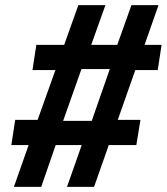

<svg xmlns="http://www.w3.org/2000/svg" viewBox="-20 -725 647 745"><path d="M34 0 91 -162H24L39 -260H126L195 -453H106L121 -551H229L284 -705H389L334 -551H435L490 -705H595L541 -551H607L592 -453H505L437 -260H525L509 -162H402L345 0H240L297 -162H196L140 0ZM225 -256H336L406 -457H296Z"/></svg>

Font: Nunito Sans 9pt ExtraBold
Style: Italic
Weight: 800
Italic angle: -9°
Version: Version 3.101;gftools[0.9.27]